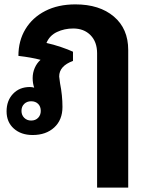

<svg xmlns="http://www.w3.org/2000/svg" viewBox="-20 -606 665 876"><path d="M565 -378V250H423V-363Q423 -415 393 -445.5Q363 -476 314 -476Q274 -476 240 -460Q206 -444 192 -410Q224 -403 258 -391.5Q292 -380 313 -370V-328Q250 -305 250 -257Q250 -252 254 -226Q265 -171 265 -118Q265 -59 227.5 -24.5Q190 10 129 10Q76 10 43 -19.5Q10 -49 10 -98Q10 -147 39.5 -178Q69 -209 116 -209Q127 -209 136 -206Q129 -226 129 -250Q129 -274 138.5 -296Q148 -318 165 -333Q124 -344 64 -351Q64 -420 96 -473Q128 -526 186.5 -556Q245 -586 324 -586Q434 -586 499.5 -530.5Q565 -475 565 -378ZM166 -100Q166 -120 154 -132Q142 -144 122 -144Q103 -144 90.5 -132Q78 -120 78 -100Q78 -81 90.5 -68.5Q103 -56 122 -56Q142 -56 154 -68.5Q166 -81 166 -100Z"/></svg>

Font: Sarabun ExtraBold
Style: Regular
Weight: 800
Version: Version 1.000; ttfautohint (v1.6)